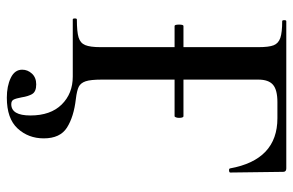

<svg xmlns="http://www.w3.org/2000/svg" viewBox="-168 -497 858 562"><g transform="rotate(90 261.0 -216.0)"><path d="M184 148Q184 132 195.5 119.5Q207 107 227 107Q248 107 255 118.5Q262 130 265 150Q268 166 271.5 173Q275 180 285 180Q318 180 318 124Q318 65 286 32.5Q254 0 204 0H37Q34 0 34 -6Q34 -12 37 -12Q73 -12 89.5 -17Q106 -22 112 -36.5Q118 -51 118 -81V-544Q118 -574 112.5 -588Q107 -602 91 -607.5Q75 -613 42 -613Q39 -613 39 -619Q39 -625 42 -625H473Q483 -625 483 -616L485 -461Q485 -458 479.5 -457.5Q474 -457 473 -460Q448 -599 326 -599H279Q243 -599 228 -586Q213 -573 213 -543V-85Q213 -52 218 -37.5Q223 -23 234 -17.5Q245 -12 270 -9Q322 -3 353.5 17Q385 37 385 85Q385 130 356 161.5Q327 193 266 193Q232 193 208 181.5Q184 170 184 148ZM52 -311Q52 -324 56 -324H320Q325 -324 325 -311Q325 -306 323.5 -302Q322 -298 320 -298H56Q52 -298 52 -311Z"/></g></svg>

Font: Cormorant Garamond SemiBold
Style: Regular
Weight: 600
Designer: Christian Thalmann (Catharsis Fonts)
Foundry: Catharsis Fonts
Version: Version 4.000